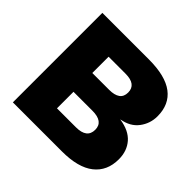

<svg xmlns="http://www.w3.org/2000/svg" viewBox="-171 -886 1068 1068"><g transform="rotate(45 363.0 -352.0)"><path d="M61 0V-704H427Q557 -704 621 -655.5Q685 -607 685 -514Q685 -457 651 -412Q617 -367 552 -356V-355Q627 -344 664.5 -301Q702 -258 702 -193Q702 -101 638 -50.5Q574 0 447 0ZM258 -428H391Q432 -428 454 -443.5Q476 -459 476 -492Q476 -556 391 -556H258ZM258 -150H407Q493 -150 493 -216Q493 -280 407 -280H258Z"/></g></svg>

Font: Prodigy Sans ExtraBold
Style: Regular
Weight: 800
Designer: Wei Huang
Foundry: Wei Huang
Version: Version 1.003; ttfautohint (v1.8.3)